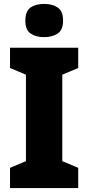

<svg xmlns="http://www.w3.org/2000/svg" viewBox="-20 -957 448 977"><path d="M378 0H31V-103L112 -137V-577L31 -611V-714H378V-611L297 -577V-137L378 -103ZM205 -937Q247 -937 274 -918.5Q301 -900 301 -852Q301 -805 273.5 -786.5Q246 -768 205 -768Q162 -768 135.5 -786.5Q109 -805 109 -852Q109 -900 135 -918.5Q161 -937 205 -937Z"/></svg>

Font: Noto Sans Myanmar UI SemiCondensed Black
Style: Regular
Weight: 900
Width: 4
Designer: Monotype Design Team
Foundry: Monotype Imaging Inc.
Version: Version 2.103; ttfautohint (v1.8.4.7-5d5b)